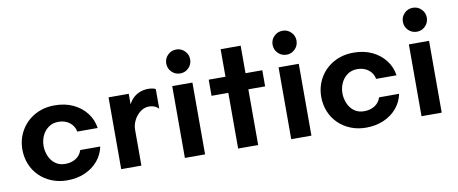

<svg xmlns="http://www.w3.org/2000/svg" viewBox="-61 -903 2770 1161"><g transform="rotate(-10 1324.0 -322.5)"><path d="M273 10Q222 10 178.5 -7.5Q135 -25 103 -56.5Q71 -88 54 -130Q37 -172 37 -220Q37 -283 67 -335.5Q97 -388 151 -419Q205 -450 275 -450Q339 -450 388.5 -426.5Q438 -403 469.5 -362Q501 -321 508 -270H383Q376 -306 348 -327Q320 -348 281 -348Q244 -348 218.5 -329Q193 -310 180 -281Q167 -252 167 -219Q167 -189 179 -159Q191 -129 216 -109.5Q241 -90 278 -90Q316 -90 343.5 -107.5Q371 -125 381 -157H504Q494 -108 462.5 -70.5Q431 -33 382.5 -11.5Q334 10 273 10Z M605 0V-441H729V-376Q741 -400 759 -416.5Q777 -433 800.5 -441.5Q824 -450 850 -450Q860 -450 872.5 -448Q885 -446 895 -441V-320Q883 -333 867.5 -338.5Q852 -344 836 -344Q807 -344 782.5 -325.5Q758 -307 743.5 -278.5Q729 -250 729 -220V0Z M996 0V-441H1120V0ZM1058 -508Q1027 -508 1005.5 -529.5Q984 -551 984 -582Q984 -612 1005.5 -633.5Q1027 -655 1058 -655Q1088 -655 1109.5 -633.5Q1131 -612 1131 -582Q1131 -551 1109.5 -529.5Q1088 -508 1058 -508Z M1323 0V-342H1220V-441H1323V-610H1446V-441H1549V-342H1446V0Z M1649 0V-441H1773V0ZM1711 -508Q1680 -508 1658.5 -529.5Q1637 -551 1637 -582Q1637 -612 1658.5 -633.5Q1680 -655 1711 -655Q1741 -655 1762.5 -633.5Q1784 -612 1784 -582Q1784 -551 1762.5 -529.5Q1741 -508 1711 -508Z M2108 10Q2057 10 2013.5 -7.5Q1970 -25 1938 -56.5Q1906 -88 1889 -130Q1872 -172 1872 -220Q1872 -283 1902 -335.5Q1932 -388 1986 -419Q2040 -450 2110 -450Q2174 -450 2223.5 -426.5Q2273 -403 2304.5 -362Q2336 -321 2343 -270H2218Q2211 -306 2183 -327Q2155 -348 2116 -348Q2079 -348 2053.5 -329Q2028 -310 2015 -281Q2002 -252 2002 -219Q2002 -189 2014 -159Q2026 -129 2051 -109.5Q2076 -90 2113 -90Q2151 -90 2178.5 -107.5Q2206 -125 2216 -157H2339Q2329 -108 2297.5 -70.5Q2266 -33 2217.5 -11.5Q2169 10 2108 10Z M2449 0V-441H2573V0ZM2511 -508Q2480 -508 2458.5 -529.5Q2437 -551 2437 -582Q2437 -612 2458.5 -633.5Q2480 -655 2511 -655Q2541 -655 2562.5 -633.5Q2584 -612 2584 -582Q2584 -551 2562.5 -529.5Q2541 -508 2511 -508Z"/></g></svg>

Font: Teachers SemiBold
Style: Regular
Weight: 600
Version: Version 1.001